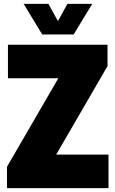

<svg xmlns="http://www.w3.org/2000/svg" viewBox="-20 -971 596 991"><path d="M270 -173H540V0H16V-110L281 -567H21V-740H535V-630ZM328 -951H456L360 -793H198L102 -951H230L279 -862Z"/></svg>

Font: Encode Sans Condensed Black
Style: Regular
Weight: 900
Width: 3
Designer: Multiple Designers
Foundry: Impallari Type
Version: Version 2.000